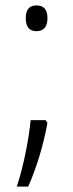

<svg xmlns="http://www.w3.org/2000/svg" viewBox="-20 -609 269 708"><path d="M114 -494C142 -494 155 -511 155 -542C155 -571 144 -589 114 -589C86 -589 75 -571 75 -542C75 -512 87 -494 114 -494ZM148 -166H93C86 -94 67 3 42 79H84C115 9 140 -73 155 -156Z"/></svg>

Font: Noto Sans Tamil UI ExtraCondensed Light
Style: Regular
Weight: 300
Width: 2
Designer: Jelle Bosma - Monotype Design Team
Foundry: Monotype Imaging Inc.
Version: Version 2.004